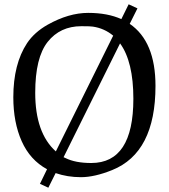

<svg xmlns="http://www.w3.org/2000/svg" viewBox="-20 -811 785 894"><path d="M42 -358Q42 -513 106 -610Q140 -661 202 -696Q300 -751 390.5 -751Q481 -751 545 -722L579 -791L620 -772L584 -700Q704 -618 704 -411Q704 -100 502 -19Q420 14 357 14Q294 14 239 -5L205 63L166 45L199 -23Q120 -66 81 -153.5Q42 -241 42 -358ZM144 -379Q144 -192 240 -106L507 -645Q466 -679 413 -687Q404 -689 359 -689Q260 -689 202 -616Q144 -543 144 -379ZM276 -79 285 -75Q331 -52 405 -52Q601 -52 601 -351Q601 -524 539 -609Z"/></svg>

Font: Prociono
Style: Regular
Weight: 400
Designer: Barry Schwartz
Foundry: The Crud Factory
Version: Version 2.301